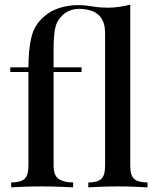

<svg xmlns="http://www.w3.org/2000/svg" viewBox="-20 -804 674 824"><path d="M539 -784V-93Q539 -51 556 -36Q573 -21 613 -21V0Q595 -1 559 -2.5Q523 -4 486 -4Q450 -4 413.5 -2.5Q377 -1 359 0V-21Q398 -21 414.5 -36Q431 -51 431 -93V-659Q431 -689 424.5 -706.5Q418 -724 407 -736Q391 -753 366.5 -759.5Q342 -766 322 -766Q294 -766 274.5 -756.5Q255 -747 244 -734Q221 -711 215.5 -676.5Q210 -642 210 -596V-515H330V-495H210V-93Q210 -50 232.5 -35.5Q255 -21 294 -21V0Q273 -1 235 -2.5Q197 -4 157 -4Q118 -4 82 -2.5Q46 -1 28 0V-21Q68 -21 85 -36Q102 -51 102 -93V-495H24V-515H102Q102 -589 114.5 -643Q127 -697 169 -733Q199 -759 237 -770.5Q275 -782 314 -782Q345 -782 376 -776.5Q407 -771 445 -771Q465 -771 490.5 -774.5Q516 -778 539 -784Z"/></svg>

Font: Playfair Display Medium
Style: Regular
Weight: 500
Designer: Claus Eggers Sørensen
Foundry: Claus Eggers Sørensen
Version: Version 1.203